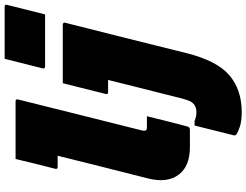

<svg xmlns="http://www.w3.org/2000/svg" viewBox="-137 -700 1060 826"><g transform="rotate(-90 393.0 -287.0)"><path d="M553 -797H777Q788 -797 785 -786L744 -623H521Q509 -623 512 -634ZM122 -750H370Q381 -750 378 -739Q344 -604 311 -470.5Q278 -337 244 -203Q243 -193 245 -189Q249 -185 257 -185H306Q296 -143 284.5 -98Q273 -53 262 -11Q259 0 248 0H173Q90 0 54 -49Q18 -98 38 -179Q64 -280 88 -376.5Q112 -473 136 -569H88Q77 -569 80 -580Q91 -622 101.5 -665Q112 -708 122 -750ZM700 -547Q705 -547 707.5 -543.5Q710 -540 708 -536Q674 -400 642.5 -276Q611 -152 578 -17Q545 116 482.5 169.5Q420 223 323 223Q285 223 260 214.5Q235 206 227 199Q222 195 224 188Q235 144 245 104Q255 64 266 20H286Q303 28 324 28Q344 28 358 17Q366 10 370.5 0.5Q375 -9 382 -33Q397 -92 409.5 -142.5Q422 -193 435 -243.5Q448 -294 462 -352H410Q398 -352 402 -363L448 -547Z"/></g></svg>

Font: Recursive Sn Lnr St Blk
Style: Italic
Weight: 900
Italic angle: -15°
Version: Version 1.079;hotconv 1.0.112;makeotfexe 2.5.65598; ttfautoh